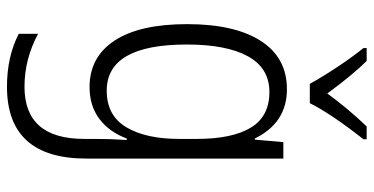

<svg xmlns="http://www.w3.org/2000/svg" viewBox="-274 -530 1046 537"><g transform="rotate(90 248.5 -262.0)"><path d="M368 -452H371L378 -532H424V19Q424 241 223 241Q139 241 75 208V154Q146 192 223 192Q369 192 369 25V-6Q369 -48 372 -94H368Q349 -44 312.5 -17Q276 10 224 10Q140 10 94 -60Q48 -130 48 -263Q48 -396 95 -469Q142 -542 230 -542Q324 -542 368 -452ZM105 -262Q105 -38 234 -38Q304 -38 336.5 -93Q369 -148 369 -240V-290Q369 -389 337.5 -441Q306 -493 238 -493Q171 -493 138 -433Q105 -373 105 -262ZM370 -756Q299 -666 269 -606H215Q197 -639 168.5 -682Q140 -725 115 -756V-765H151Q189 -727 242 -655Q281 -709 334 -765H370Z"/></g></svg>

Font: Noto Sans Display Light Narrow
Style: Regular
Weight: 300
Width: 4
Designer: Monotype Design team
Foundry: Monotype Imaging Inc.
Version: Version 1.000